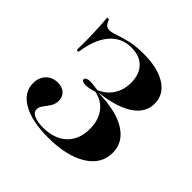

<svg xmlns="http://www.w3.org/2000/svg" viewBox="-122 -540 665 665"><g transform="rotate(45 210.0 -208.0)"><path d="M194.4 11.3Q115.3 11.3 70.2 -14.5Q25 -40.3 25 -85.5Q25 -112.9 41.5 -130.2Q58.1 -147.6 84.7 -147.6Q106.5 -147.6 119 -135.9Q131.5 -124.2 131.5 -105.6Q131.5 -88.7 123 -75.8Q114.5 -62.9 106 -52Q97.6 -41.1 97.6 -29.8Q97.6 -16.1 113.7 -8.5Q129.8 -0.8 158.1 -0.8Q213.7 -0.8 245.2 -30.6Q276.6 -60.5 276.6 -112.1Q276.6 -154 256.5 -181.5Q236.3 -208.9 199.2 -216.9Q186.3 -212.9 176.2 -210.9Q166.1 -208.9 158.9 -208.9Q150 -208.9 144.8 -211.3Q139.5 -213.7 139.5 -218.5Q139.5 -224.2 145.6 -227Q151.6 -229.8 161.3 -229.8Q168.5 -229.8 177.4 -228.6Q186.3 -227.4 200 -225.8Q231.5 -239.5 248 -265.7Q264.5 -291.9 264.5 -326.6Q264.5 -367.7 241.9 -390.7Q219.4 -413.7 179 -413.7Q130.6 -413.7 100 -377.8Q69.4 -341.9 59.7 -273.4H50.8Q51.6 -315.3 50.8 -344Q50 -372.6 48.8 -392.3Q47.6 -412.1 46 -427.4H54.8Q59.7 -414.5 65.3 -408.1Q71 -401.6 81.5 -401.6Q94.4 -401.6 112.9 -408.5Q131.5 -415.3 158.9 -421.8Q186.3 -428.2 225 -428.2Q293.5 -428.2 333.5 -402.8Q373.4 -377.4 373.4 -333.1Q373.4 -288.7 331.9 -260.5Q290.3 -232.3 210.5 -222.6V-221.8Q296.8 -220.2 344 -190.7Q391.1 -161.3 391.1 -109.7Q391.1 -54 338.3 -21.4Q285.5 11.3 194.4 11.3Z"/></g></svg>

Font: Playfair 144pt
Style: Bold
Weight: 700
Version: Version 2.001;gftools[0.9.30]